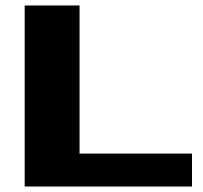

<svg xmlns="http://www.w3.org/2000/svg" viewBox="-20 -680 740 700"><path d="M70 0V-660H270V-120H680V0Z"/></svg>

Font: Xolonium
Style: Bold
Weight: 700
Designer: Severin Meyer
Version: Version 4.2